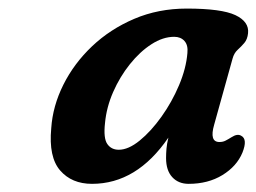

<svg xmlns="http://www.w3.org/2000/svg" viewBox="-20 -736 613 459"><path d="M492 -438Q480 -396.5 504.5 -396.5Q513 -396.5 519.2 -399.8Q525.5 -403 533.5 -408Q547.5 -417 556.5 -411.5Q572.5 -403.5 559.5 -371Q546 -338.5 511.8 -317.5Q477.5 -296.5 431 -296.5Q406.5 -296.5 391.8 -312.5Q377 -328.5 377 -358Q377 -369.5 378 -380.8Q379 -392 382.5 -407Q307 -296.5 200 -296.5Q151.5 -296.5 123.8 -328.5Q96 -360.5 102.5 -429.5Q106 -482.5 131.5 -533.5Q157 -584.5 200.2 -625.5Q243.5 -666.5 301 -691Q358.5 -715.5 426.5 -715.5Q509.5 -715.5 542.8 -699.8Q576 -684 573 -656.5Q571.5 -642 564 -633.2Q556.5 -624.5 548 -616.8Q539.5 -609 536 -596ZM231 -441.5Q227 -405.5 236.5 -391.8Q246 -378 264 -378Q287 -378 314 -400Q341 -422 366 -457Q391 -492 408 -532.2Q425 -572.5 428 -609Q430 -628 421 -638Q412 -648 396.5 -648Q369.5 -648 342 -630.2Q314.5 -612.5 290.5 -582.5Q266.5 -552.5 250.5 -516Q234.5 -479.5 231 -441.5Z"/></svg>

Font: Fraunces 9pt SuperSoft SemiBold
Style: Italic
Weight: 600
Italic angle: -16°
Version: Version 1.000;[0bf87f6ff]